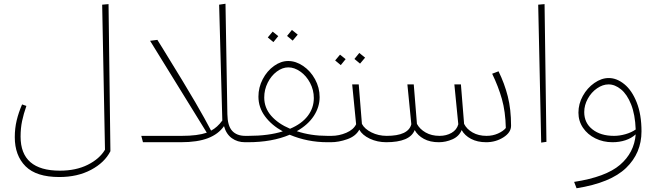

<svg xmlns="http://www.w3.org/2000/svg" viewBox="-20 -760 3517 1026"><path d="M570 48Q539 109 466.5 147.5Q394 186 297 186Q174 186 116.5 128.5Q59 71 59 -27Q59 -74 69 -116Q79 -158 98 -202L121 -194Q106 -151 98 -113Q90 -75 90 -30Q90 152 300 152Q386 152 449 120.5Q512 89 541 40L526 -735L560 -738Z M1309 -17 1289 0Q1249 0 1219 -21.5Q1189 -43 1177 -86Q1147 -43 1091 -21.5Q1035 0 946 0H744L735 -34H951Q1036 -34 1085 -51L782 -542L821 -547L849 -502Q970 -306 1024 -213Q1078 -120 1108 -62Q1141 -79 1168 -116L1151 -735L1185 -740L1195 -150Q1196 -88 1220.5 -61Q1245 -34 1291 -34Z M1770 -17 1750 0H1730Q1623 0 1528 -40Q1434 0 1304 0H1289L1269 -17L1292 -34H1307Q1415 -34 1491 -58Q1431 -91 1396 -138.5Q1361 -186 1361 -244Q1361 -293 1384 -337Q1407 -381 1444 -407.5Q1481 -434 1520 -434Q1561 -434 1600 -407.5Q1639 -381 1663.5 -336.5Q1688 -292 1688 -241Q1688 -188 1657 -140.5Q1626 -93 1566 -59Q1640 -34 1730 -34H1754ZM1530 -72Q1592 -98 1624.5 -140.5Q1657 -183 1657 -236Q1657 -279 1637 -317Q1617 -355 1585 -377.5Q1553 -400 1521 -400Q1489 -400 1459 -377.5Q1429 -355 1410.5 -318Q1392 -281 1392 -239Q1392 -184 1429 -141.5Q1466 -99 1530 -72ZM1514 -568 1540 -600 1571 -575 1544 -543ZM1411 -560 1437 -591 1467 -567 1441 -535Z M2065 -17 2045 0Q1996 0 1956 -19Q1916 -38 1900 -67Q1881 -32 1835.5 -16Q1790 0 1748 0L1730 -16L1751 -34Q1792 -34 1830.5 -50.5Q1869 -67 1883 -96L1862 -309H1897L1914 -98Q1928 -71 1965 -52.5Q2002 -34 2047 -34ZM1874 -445 1900 -477 1931 -452 1904 -420ZM1771 -437 1797 -468 1827 -444 1801 -412Z M2711 -88Q2711 -52 2670 -26Q2629 0 2578 0Q2531 0 2497 -18Q2463 -36 2447 -65Q2433 -31 2397.5 -15.5Q2362 0 2325 0Q2278 0 2245 -18Q2212 -36 2196 -65Q2171 0 2043 0L2025 -16L2046 -34Q2162 -34 2178 -96L2157 -309H2191L2208 -98Q2223 -70 2254.5 -52Q2286 -34 2329 -34Q2365 -34 2393 -50Q2421 -66 2429 -96L2408 -309H2443L2460 -98Q2474 -70 2505.5 -52Q2537 -34 2580 -34Q2613 -34 2641 -46.5Q2669 -59 2683 -76Q2681 -164 2662 -231Q2643 -298 2610 -366L2644 -379Q2676 -314 2693.5 -245Q2711 -176 2711 -88Z M2872 2 2856 -735 2890 -738 2900 -2Z M3408 -58Q3408 58 3325.5 137.5Q3243 217 3061 246L3048 212Q3217 186 3293 121Q3369 56 3377 -42Q3354 -21 3322 -10.5Q3290 0 3253 0Q3203 0 3161.5 -20.5Q3120 -41 3095.5 -77Q3071 -113 3071 -158Q3071 -205 3094.5 -247.5Q3118 -290 3156 -316.5Q3194 -343 3233 -343Q3276 -343 3316.5 -310Q3357 -277 3382.5 -212.5Q3408 -148 3408 -58ZM3261 -34Q3291 -34 3322.5 -43Q3354 -52 3377 -68Q3374 -148 3352.5 -202Q3331 -256 3298.5 -282.5Q3266 -309 3232 -309Q3201 -309 3170.5 -288Q3140 -267 3121 -232.5Q3102 -198 3102 -161Q3102 -103 3146 -68.5Q3190 -34 3261 -34Z"/></svg>

Font: FiraGO UltraLight
Style: Italic
Weight: 200
Italic angle: -8°
Designer: bBox Type GmbH
Foundry: bBox Type GmbH
Version: Version 1.001